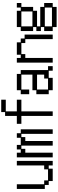

<svg xmlns="http://www.w3.org/2000/svg" viewBox="1042 -1868 917 3040"><g transform="rotate(-90 1500.0 -348.5)"><path d="M91 -97H28V-540H102V-107H163V-46H338V-107H400V-540H472V28H400V-35H349V28H153V-35H91Z M528 -540H602V-478H653V-540H725V-478H838V-540H910V-478H972V28H900V-468H849V-406H787V28H714V-468H663V-406H602V28H528Z M1184 -468H1059V-540H1184V-726H1245V-787H1441V-715H1256V-540H1441V-468H1256V28H1184Z M1528 -231H1591V-293H1838V-468H1602V-344H1528V-478H1591V-540H1849V-478H1910V-46H1972V28H1900V-35H1787V28H1591V-35H1528ZM1776 -46V-107H1838V-220H1602V-46Z M2028 -540H2102V-478H2153V-540H2349V-478H2410V-417H2472V28H2400V-406H2338V-468H2163V-406H2102V28H2028Z M2528 -107H2591V-159H2528V-231H2591V-282H2528V-478H2591V-540H2849V-478H2900V-540H2972V-468H2910V-282H2849V-220H2602V-169H2910V-107H2972V28H2910V90H2591V28H2528ZM2838 -293V-468H2602V-293ZM2900 16V-97H2602V16Z"/></g></svg>

Font: DotGothic16
Style: Regular
Weight: 400
Designer: Fontworks Inc.
Foundry: Fontworks Inc.
Version: Version 1.100